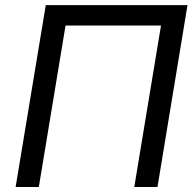

<svg xmlns="http://www.w3.org/2000/svg" viewBox="-20 -748 783 768"><path d="M730 -727.5 609.9 0H517.1L624 -646H242.2L135.3 0H42.5L163.1 -727.5Z"/></svg>

Font: Inter
Style: Italic
Weight: 400
Italic angle: -9.3988°
Designer: Rasmus Andersson
Foundry: rsms
Version: Version 4.001;git-66647c0bb